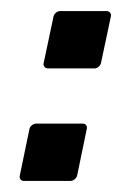

<svg xmlns="http://www.w3.org/2000/svg" viewBox="-20 -320 222 350"><path d="M33.7 -85Q34.7 -88.9 38.3 -91.8Q42 -94.7 45.9 -94.7H130.9Q134.8 -94.7 137 -91.8Q139.2 -88.9 138.2 -85L120.6 0Q119.6 3.9 116 6.8Q112.3 9.8 108.4 9.8H23.4Q19.5 9.8 17.3 6.8Q15.1 3.9 16.1 0ZM77.6 -290Q78.6 -293.9 82 -296.9Q85.4 -299.8 89.4 -299.8H174.3Q178.2 -299.8 180.7 -296.9Q183.1 -293.9 182.1 -290L164.1 -205.1Q163.1 -201.2 159.7 -198.2Q156.2 -195.3 152.3 -195.3H67.4Q63.5 -195.3 61 -198.2Q58.6 -201.2 59.6 -205.1Z"/></svg>

Font: Fibel Nord
Style: Bold Italic
Weight: 700
Designer: Peter Wiegel
Foundry: Peter Wioegel
Version: Version 000.000